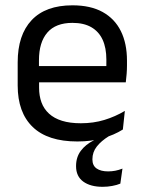

<svg xmlns="http://www.w3.org/2000/svg" viewBox="-20 -521 538 722"><path d="M366 181.5Q320 181.5 293 161.8Q266 142 266 104V103.5Q266 70 283.8 46.2Q301.5 22.5 333 6.5V-1.5L389.5 -15.5V-9Q360.5 9 344 30Q327.5 51 327.5 78V78.5Q327.5 101.5 343.2 112.5Q359 123.5 386.5 123.5Q400.5 123.5 413.5 121Q426.5 118.5 440.5 113L432.5 169.5Q419.5 175 402 178.2Q384.5 181.5 366 181.5ZM271 11Q159.5 11 103 -43.5Q46.5 -98 46.5 -199.5V-286.5Q46.5 -389.5 99 -445.2Q151.5 -501 252.5 -501Q320.5 -501 366 -475.8Q411.5 -450.5 434.5 -404Q457.5 -357.5 457.5 -293V-275Q457.5 -259 456.2 -243Q455 -227 453 -211.5H378.5Q379.5 -235.5 379.8 -257Q380 -278.5 380 -296.5Q380 -341 365.8 -371.8Q351.5 -402.5 323.2 -418.8Q295 -435 252.5 -435Q189.5 -435 158 -398.5Q126.5 -362 126.5 -294V-247.5L127 -237.5V-191Q127 -160.5 136 -136Q145 -111.5 164.2 -93.8Q183.5 -76 213.2 -66.8Q243 -57.5 284 -57.5Q331.5 -57.5 372.5 -70Q413.5 -82.5 449.5 -104L442 -34Q409.5 -13.5 366.5 -1.2Q323.5 11 271 11ZM89 -211.5V-272.5H436V-211.5Z"/></svg>

Font: Anek Latin Medium
Style: Regular
Weight: 400
Version: Version 1.003